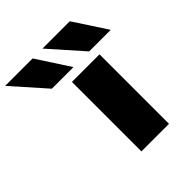

<svg xmlns="http://www.w3.org/2000/svg" viewBox="-417 -926 1063 1063"><g transform="rotate(-45 114.5 -395.0)"><path d="M75 0V-544H291V0ZM-30 -596 -202 -790H13L139 -596ZM262 -596 90 -790H304L431 -596Z"/></g></svg>

Font: Georama ExtraExtended
Style: Bold
Weight: 700
Width: 8
Designer: Jean-Baptiste Levee
Foundry: Production Type
Version: Version 1.000